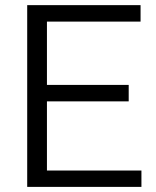

<svg xmlns="http://www.w3.org/2000/svg" viewBox="-20 -731 609 751"><path d="M533.2 -64V0H86.4V-710.9H529.8V-646.5H163.6V-398.9H483.4V-334.5H163.6V-64Z"/></svg>

Font: Vazirmatn UI FD Light
Style: Regular
Weight: 300
Designer: Saber Rastikerdar
Foundry: Saber Rastikerdar
Version: Version 33.003